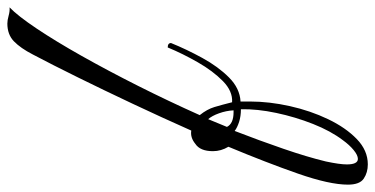

<svg xmlns="http://www.w3.org/2000/svg" viewBox="-389 -400 1020 522"><g transform="rotate(-90 121.0 -139.0)"><path d="M-65 351Q-87 351 -103.5 340Q-120 329 -120 297Q-120 247 -90 161Q-60 75 -17 -28Q-29 -48 -29 -70Q-29 -105 -9 -118Q8 -132 27 -129Q63 -210 100 -288.5Q137 -367 171.5 -437Q206 -507 234 -560Q251 -593 269.5 -611Q288 -629 318 -629Q327 -629 339.5 -625.5Q352 -622 362 -623Q339 -601 304.5 -549.5Q270 -498 230 -427Q190 -356 148.5 -273.5Q107 -191 69 -106Q85 -86 91 -66Q97 -46 104 -18Q134 -16 161.5 -43Q189 -70 212.5 -111Q236 -152 253 -193Q265 -193 265 -184Q248 -142 224.5 -99Q201 -56 171.5 -26.5Q142 3 106 5V31Q106 83 93.5 139Q81 195 58 243Q35 291 4 321Q-27 351 -65 351ZM77 -14H82Q81 -34 74 -53.5Q67 -73 58 -83L37 -32Q46 -14 77 -14ZM-50 324Q-40 324 -26 312.5Q-12 301 1 283Q26 250 45 202Q64 154 75 102Q86 50 85 6Q66 6 50.5 1Q35 -4 26 -11Q0 56 -22.5 121.5Q-45 187 -57 237Q-61 256 -63 270Q-65 284 -65 294Q-65 324 -50 324Z"/></g></svg>

Font: Great Vibes
Style: Regular
Weight: 400
Designer: Robert E. Leuschke, Viktoriya Grabowska, Viviana Monsalve, Eben Sorkin
Foundry: Robert E. Leuschke
Version: Version 1.103; ttfautohint (v1.8.4.7-5d5b)